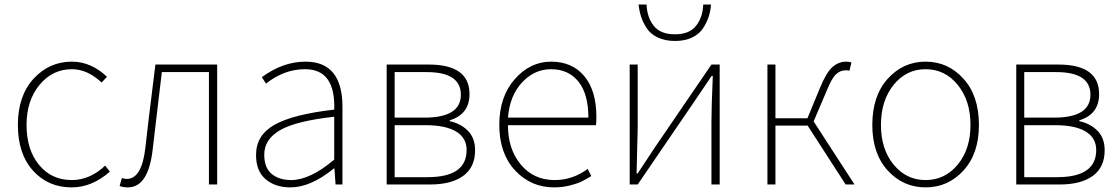

<svg xmlns="http://www.w3.org/2000/svg" viewBox="-20 -811 4924 844"><path d="M294.9 12.7Q191.4 12.7 125 -61Q58.6 -134.8 58.6 -261.7Q58.6 -389.6 127.4 -464.8Q196.3 -540 295.9 -540Q379.9 -540 450.2 -473.6L426.8 -448.2Q364.3 -506.8 295.9 -506.8Q210.9 -506.8 153.8 -438Q96.7 -369.1 96.7 -261.7Q96.7 -153.3 151.4 -86.4Q206.1 -19.5 295.9 -19.5Q375 -19.5 442.4 -83L462.9 -56.6Q384.8 12.7 294.9 12.7Z M542 12.7Q522.5 12.7 505.9 6.8L515.6 -28.3Q529.3 -24.4 537.1 -24.4Q603.5 -24.4 619.1 -162.1Q625 -215.8 632.3 -277.3Q639.6 -338.9 648.9 -412.1Q658.2 -485.4 663.1 -527.3H934.6V0H898.4V-494.1H691.4Q685.5 -442.4 651.4 -156.2Q632.8 12.7 542 12.7Z M1256.8 12.7Q1190.4 12.7 1147.9 -22.9Q1105.5 -58.6 1105.5 -129.9Q1105.5 -216.8 1187 -262.7Q1268.6 -308.6 1449.2 -329.1Q1455.1 -506.8 1321.3 -506.8Q1228.5 -506.8 1149.4 -443.4L1130.9 -471.7Q1223.6 -540 1323.2 -540Q1485.4 -540 1485.4 -340.8V0H1455.1L1450.2 -70.3H1447.3Q1345.7 12.7 1256.8 12.7ZM1259.8 -19.5Q1342.8 -19.5 1449.2 -109.4V-297.9Q1282.2 -279.3 1211.9 -239.3Q1141.6 -199.2 1141.6 -130.9Q1141.6 -73.2 1174.3 -46.4Q1207 -19.5 1259.8 -19.5Z M1679.7 0V-527.3H1864.3Q2043.9 -527.3 2043.9 -397.5Q2043.9 -308.6 1957 -282.2V-278.3Q2003.9 -268.6 2036.1 -236.8Q2068.4 -205.1 2068.4 -150.4Q2068.4 -76.2 2016.6 -38.1Q1964.8 0 1870.1 0ZM1714.8 -293.9H1845.7Q2005.9 -293.9 2005.9 -394.5Q2005.9 -494.1 1855.5 -494.1H1714.8ZM1714.8 -32.2H1859.4Q2031.2 -32.2 2031.2 -151.4Q2031.2 -205.1 1984.9 -232.9Q1938.5 -260.7 1850.6 -260.7H1714.8Z M2416 12.7Q2313.5 12.7 2244.1 -62Q2174.8 -136.7 2174.8 -261.7Q2174.8 -385.7 2242.7 -462.9Q2310.5 -540 2402.3 -540Q2495.1 -540 2548.3 -476.6Q2601.6 -413.1 2601.6 -296.9Q2601.6 -273.4 2599.6 -260.7H2212.9Q2212.9 -155.3 2269.5 -87.4Q2326.2 -19.5 2418 -19.5Q2497.1 -19.5 2563.5 -68.4L2579.1 -37.1Q2553.7 -21.5 2535.6 -12.7Q2517.6 -3.9 2484.9 4.4Q2452.1 12.7 2416 12.7ZM2212.9 -293.9H2566.4Q2566.4 -398.4 2522.5 -452.6Q2478.5 -506.8 2402.3 -506.8Q2329.1 -506.8 2274.9 -448.7Q2220.7 -390.6 2212.9 -293.9Z M3071.3 -791H3105.5Q3103.5 -762.7 3095.2 -737.3Q3086.9 -711.9 3070.3 -686.5Q3053.7 -661.1 3022 -646Q2990.2 -630.9 2947.3 -630.9Q2904.3 -630.9 2872.1 -646Q2839.8 -661.1 2823.2 -686.5Q2806.6 -711.9 2798.3 -737.3Q2790 -762.7 2787.1 -791H2822.3Q2824.2 -735.4 2853.5 -697.8Q2882.8 -660.2 2947.3 -660.2Q3010.7 -660.2 3040 -697.8Q3069.3 -735.4 3071.3 -791ZM2748 0V-527.3H2783.2V-249Q2783.2 -226.6 2778.3 -48.8H2783.2Q2794.9 -65.4 2821.3 -106.4Q2847.7 -147.5 2859.4 -164.1L3107.4 -527.3H3143.6V0H3107.4V-277.3Q3107.4 -335 3113.3 -477.5H3108.4L3031.2 -363.3L2783.2 0Z M3556.6 -277.3 3736.3 0H3697.3L3530.3 -258.8H3388.7V0H3353.5V-527.3H3388.7V-291H3529.3L3585 -425.8Q3612.3 -492.2 3639.2 -516.1Q3666 -540 3700.2 -540Q3714.8 -540 3722.7 -536.1L3713.9 -500Q3708 -502 3698.2 -502Q3673.8 -502 3655.3 -484.9Q3636.7 -467.8 3615.2 -415Z M3814.5 -261.7Q3814.5 -389.6 3882.3 -464.8Q3950.2 -540 4048.8 -540Q4147.5 -540 4215.3 -464.8Q4283.2 -389.6 4283.2 -261.7Q4283.2 -135.7 4215.3 -61.5Q4147.5 12.7 4048.8 12.7Q3950.2 12.7 3882.3 -61.5Q3814.5 -135.7 3814.5 -261.7ZM4246.1 -261.7Q4246.1 -369.1 4189.9 -438Q4133.8 -506.8 4048.8 -506.8Q3963.9 -506.8 3908.2 -438Q3852.5 -369.1 3852.5 -261.7Q3852.5 -155.3 3908.2 -87.4Q3963.9 -19.5 4048.8 -19.5Q4133.8 -19.5 4189.9 -87.4Q4246.1 -155.3 4246.1 -261.7Z M4447.3 0V-527.3H4631.8Q4811.5 -527.3 4811.5 -397.5Q4811.5 -308.6 4724.6 -282.2V-278.3Q4771.5 -268.6 4803.7 -236.8Q4835.9 -205.1 4835.9 -150.4Q4835.9 -76.2 4784.2 -38.1Q4732.4 0 4637.7 0ZM4482.4 -293.9H4613.3Q4773.4 -293.9 4773.4 -394.5Q4773.4 -494.1 4623 -494.1H4482.4ZM4482.4 -32.2H4627Q4798.8 -32.2 4798.8 -151.4Q4798.8 -205.1 4752.4 -232.9Q4706.1 -260.7 4618.2 -260.7H4482.4Z"/></svg>

Font: Gen Shin Gothic ExtraLight
Style: Regular
Weight: 100
Designer: [Source Han Sans]
Ryoko NISHIZUKA  (kana & ideographs); Paul D. Hunt (Latin, Greek & Cyrillic); Wenlong ZHANG  (bopomofo
Version: Version 1.002.20150607